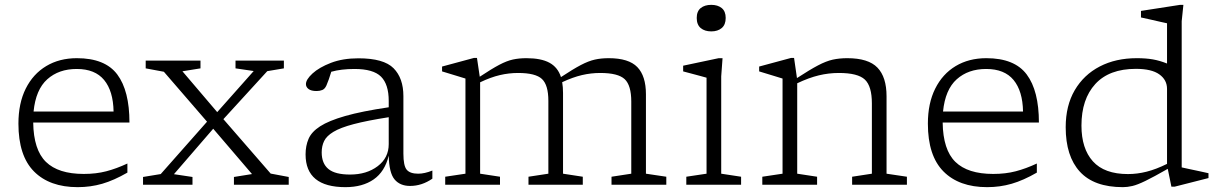

<svg xmlns="http://www.w3.org/2000/svg" viewBox="-20 -762 5022 792"><path d="M297 -522Q413.5 -522 463.8 -454.8Q514 -387.5 514 -256.5H117Q118.5 -144 169.5 -94.2Q220.5 -44.5 325.5 -44.5Q376.5 -44.5 418.5 -55.5Q460.5 -66.5 505.5 -87.5V-50Q450 -18 401.8 -4Q353.5 10 300.5 10Q184.5 10 120.2 -54.8Q56 -119.5 56 -252Q56 -336 86.2 -396.5Q116.5 -457 170.8 -489.5Q225 -522 297 -522ZM296.5 -477.5Q222.5 -477.5 175 -435Q127.5 -392.5 118.5 -302H448.5Q447 -386.5 409.5 -432Q372 -477.5 296.5 -477.5Z M1096.5 -46 1171 -32V0H945V-32L1019.5 -44L859.5 -231L697.5 -43.5L774 -32V0H570V-32L643 -44L834 -260L656 -466L581 -480V-512H807V-480L732.5 -468L876 -299.5L1026.5 -469L951.5 -480V-512H1151V-480L1082.5 -468.5L901.5 -270.5Z M1671.5 5Q1630 5 1607.5 -22Q1585 -49 1583.5 -120Q1567.5 -54 1521.5 -22Q1475.5 10 1405 10Q1240.5 10 1240.5 -125Q1240.5 -160.5 1252.8 -189.2Q1265 -218 1300.5 -241Q1336 -264 1404 -283.5Q1472 -303 1583.5 -319.5V-345.5Q1583.5 -414 1551.8 -445.8Q1520 -477.5 1442.5 -477.5Q1387 -477.5 1346.5 -466Q1336.5 -432.5 1326.5 -409.5Q1320 -395 1309.5 -390.8Q1299 -386.5 1286 -386.5Q1263.5 -386.5 1252.8 -394.8Q1242 -403 1242 -415Q1242 -434 1269.2 -459Q1296.5 -484 1345.2 -502.8Q1394 -521.5 1458.5 -521.5Q1563 -521.5 1603.5 -480.5Q1644 -439.5 1644 -365.5V-128.5Q1644 -78 1657.8 -61.8Q1671.5 -45.5 1705 -45.5Q1731.5 -45.5 1763.5 -58.5V-25Q1720 5 1671.5 5ZM1307 -133.5Q1307 -87.5 1334.8 -64.8Q1362.5 -42 1424 -42Q1492.5 -42 1538 -76.5Q1583.5 -111 1583.5 -167.5V-278.5Q1494 -264.5 1439 -250Q1384 -235.5 1355.5 -218.2Q1327 -201 1317 -180.2Q1307 -159.5 1307 -133.5Z M2302.5 -378.5V-45.5L2384 -33V0H2160V-33L2242 -45.5V-346Q2242 -411.5 2215.5 -436.2Q2189 -461 2117.5 -461Q2079 -461 2041.8 -452.2Q2004.5 -443.5 1960.5 -422.5V-45.5L2042.5 -33V0H1816.5V-33L1900 -45.5V-438Q1892 -440.5 1864.8 -448.8Q1837.5 -457 1803.5 -467.5V-487.5L1935 -523H1947.5L1959 -445.5Q2008 -478 2039.2 -494.5Q2070.5 -511 2095.8 -516.5Q2121 -522 2151.5 -522Q2212 -522 2246.5 -503.2Q2281 -484.5 2294 -444Q2344 -477 2376 -493.8Q2408 -510.5 2433.8 -516.2Q2459.5 -522 2491 -522Q2573.5 -522 2609 -485.2Q2644.5 -448.5 2644.5 -373V-45.5L2728.5 -33V0H2502.5V-33L2584 -45.5V-343Q2584 -410 2556.8 -435.5Q2529.5 -461 2456 -461Q2417.5 -461 2380.2 -452.2Q2343 -443.5 2299 -423Q2302.5 -403 2302.5 -378.5Z M2914 -632.5Q2887 -632.5 2870.5 -646.2Q2854 -660 2854 -688Q2854 -715.5 2870.5 -728.8Q2887 -742 2914 -742Q2940.5 -742 2957 -728.8Q2973.5 -715.5 2973.5 -688Q2973.5 -660 2957 -646.2Q2940.5 -632.5 2914 -632.5ZM2960.5 -522 2955 -447V-45.5L3037 -33V0H2811V-33L2894.5 -45.5V-441.5Q2889 -443 2871.8 -447.8Q2854.5 -452.5 2833.8 -458Q2813 -463.5 2798 -467.5V-491L2944.5 -522Z M3495 -33 3576.5 -45.5V-335.5Q3576.5 -406.5 3547.5 -433.8Q3518.5 -461 3440.5 -461Q3398.5 -461 3357.8 -451.2Q3317 -441.5 3268.5 -418.5V-45.5L3350.5 -33V0H3124.5V-33L3208 -45.5V-438Q3200 -440.5 3172.8 -448.8Q3145.5 -457 3111.5 -467.5V-487.5L3243 -523H3255.5L3267.5 -440Q3320.5 -474.5 3354.2 -492.2Q3388 -510 3415.2 -516Q3442.5 -522 3475 -522Q3562 -522 3599.5 -483Q3637 -444 3637 -365V-45.5L3721 -33V0H3495Z M4048.5 -522Q4165 -522 4215.2 -454.8Q4265.5 -387.5 4265.5 -256.5H3868.5Q3870 -144 3921 -94.2Q3972 -44.5 4077 -44.5Q4128 -44.5 4170 -55.5Q4212 -66.5 4257 -87.5V-50Q4201.5 -18 4153.2 -4Q4105 10 4052 10Q3936 10 3871.8 -54.8Q3807.5 -119.5 3807.5 -252Q3807.5 -336 3837.8 -396.5Q3868 -457 3922.2 -489.5Q3976.5 -522 4048.5 -522ZM4048 -477.5Q3974 -477.5 3926.5 -435Q3879 -392.5 3870 -302H4200Q4198.5 -386.5 4161 -432Q4123.5 -477.5 4048 -477.5Z M4812 8 4797 -65.5Q4738.5 -32 4705 -15.8Q4671.5 0.5 4651 5.2Q4630.5 10 4612 10Q4493 10 4434.5 -53.8Q4376 -117.5 4376 -237.5Q4376 -326 4413.2 -389.8Q4450.5 -453.5 4516.5 -487.8Q4582.5 -522 4669 -522Q4707 -522 4735.5 -517Q4764 -512 4794 -500V-666Q4788 -667 4767.5 -671.8Q4747 -676.5 4723.8 -681.8Q4700.5 -687 4686.5 -690V-717L4848 -742H4861.5L4854.5 -674.5V-71.5Q4860.5 -70 4883.2 -65.2Q4906 -60.5 4930.2 -55.2Q4954.5 -50 4965 -47.5V-27.5L4825.5 8ZM4794 -395.5Q4794 -432.5 4762.2 -455.2Q4730.5 -478 4665.5 -478Q4555.5 -478 4498.2 -415.5Q4441 -353 4441 -244Q4441 -149 4488.2 -96.5Q4535.5 -44 4633 -44Q4671 -44 4709.8 -53.8Q4748.5 -63.5 4794 -86Z"/></svg>

Font: Newsreader 6pt Light
Style: Regular
Weight: 300
Designer: Hugues Gentile
Foundry: Production Type
Version: Version 1.003; ttfautohint (v1.8.3)